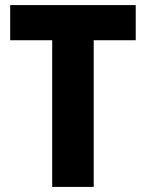

<svg xmlns="http://www.w3.org/2000/svg" viewBox="-20 -734 573 754"><path d="M348 0H185V-576H20V-714H513V-576H348Z"/></svg>

Font: Noto Sans Ethiopic SemiCondensed ExtraBold
Style: Regular
Weight: 800
Width: 4
Designer: Monotype Design Team
Foundry: Monotype Imaging Inc.
Version: Version 2.102; ttfautohint (v1.8.4.7-5d5b)